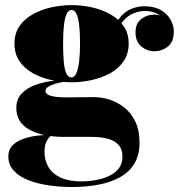

<svg xmlns="http://www.w3.org/2000/svg" viewBox="-20 -490 724 770"><path d="M268 260Q221 260 175.8 253.5Q130.5 247 93.8 232.5Q57 218 35.2 194.5Q13.5 171 13.5 137.5Q13.5 109 31.5 91.8Q49.5 74.5 76.2 65.8Q103 57 129.5 54Q156 51 173 51H188Q177 58.5 167.8 75Q158.5 91.5 158.5 119.5Q158.5 153.5 174.5 180.2Q190.5 207 223.2 222.2Q256 237.5 306 237.5Q334 237.5 362.8 232.5Q391.5 227.5 416.2 216.2Q441 205 456 186Q471 167 471 139Q471 107 454.2 89.8Q437.5 72.5 410 65.8Q382.5 59 350 59Q339.5 59 316.5 59Q293.5 59 270.5 59Q247.5 59 236.5 59Q150.5 59 98 30Q45.5 1 45.5 -56.5Q45.5 -92 66.2 -114.2Q87 -136.5 120.2 -148.8Q153.5 -161 192 -165.8Q230.5 -170.5 266 -170.5L265 -164Q252.5 -164 235.2 -161.5Q218 -159 201.2 -154Q184.5 -149 173.5 -142Q162.5 -135 162.5 -126Q162.5 -111.5 184.2 -105.5Q206 -99.5 247 -99.5Q264.5 -99.5 284.8 -99.8Q305 -100 324.5 -100.2Q344 -100.5 358 -100.5Q386 -100.5 417.5 -91Q449 -81.5 476.8 -60.2Q504.5 -39 522 -4Q539.5 31 539.5 82Q539.5 132 518.8 166.2Q498 200.5 460.8 221Q423.5 241.5 374.2 250.8Q325 260 268 260ZM267 -160Q227.5 -160 187 -168.8Q146.5 -177.5 112.8 -196Q79 -214.5 58.5 -244Q38 -273.5 38 -315Q38 -356.5 58.5 -385.8Q79 -415 112.8 -433.5Q146.5 -452 187 -460.8Q227.5 -469.5 267 -469.5Q307 -469.5 347.2 -460.8Q387.5 -452 421.2 -433.5Q455 -415 475.5 -385.8Q496 -356.5 496 -315Q496 -273.5 475.5 -244Q455 -214.5 421.2 -196Q387.5 -177.5 347.2 -168.8Q307 -160 267 -160ZM267 -179.5Q279 -179.5 286.5 -197Q294 -214.5 297.5 -245Q301 -275.5 301 -315Q301 -359.5 297.5 -389.5Q294 -419.5 286.5 -434.8Q279 -450 267 -450Q255 -450 247.5 -434.8Q240 -419.5 236.5 -389.5Q233 -359.5 233 -315Q233 -275.5 235.5 -245Q238 -214.5 245.2 -197Q252.5 -179.5 267 -179.5ZM599 -284.5Q569 -284.5 546.2 -304.2Q523.5 -324 523.5 -360Q523.5 -396.5 546.8 -414Q570 -431.5 599 -431.5Q625 -431.5 650.5 -414Q676 -396.5 676 -364.5H656.5Q656.5 -398.5 629.5 -422.2Q602.5 -446 560 -446Q540 -446 517 -437.2Q494 -428.5 474.5 -406.5Q455 -384.5 445 -344.5L431.5 -354.5Q441.5 -396.5 462 -420.8Q482.5 -445 508 -455Q533.5 -465 558.5 -465Q598 -465 624.2 -450Q650.5 -435 663.8 -411.8Q677 -388.5 677 -364.5Q677 -321.5 653 -303Q629 -284.5 599 -284.5Z"/></svg>

Font: Bodoni Moda Black
Style: Regular
Weight: 900
Version: Version 2.005